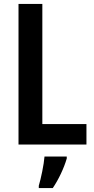

<svg xmlns="http://www.w3.org/2000/svg" viewBox="-20 -734 479 975"><path d="M74 0H419V-104H195V-714H74ZM319 71V61H206C203 101 188 173 177 209V221H248C278 177 305 119 319 71Z"/></svg>

Font: Noto Sans Lao Condensed SemiBold
Style: Regular
Weight: 600
Width: 3
Designer: Monotype Design Team
Foundry: Monotype Imaging Inc.
Version: Version 2.003